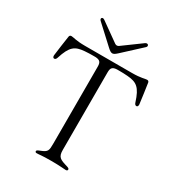

<svg xmlns="http://www.w3.org/2000/svg" viewBox="-217 -1065 1100 1199"><g transform="rotate(30 332.5 -465.0)"><path d="M32.7 -561.8C40.5 -561.8 45.8 -568.2 49 -578.8C78.5 -671.9 106.5 -692.1 174.7 -697.4C198.2 -699.2 214.8 -699.6 231.5 -699.6H251.4C283.4 -697.8 293.3 -686.8 293.3 -654.8V-103C293.3 -47.9 291.9 -38.7 245 -20.6C225.9 -13.1 222.3 -10.3 222.3 -4.3C222.3 1.8 226.2 4.3 233.7 4.3C255 4.3 264.2 0 335.9 0C404.1 0 429.7 4.3 442.5 4.3C451 4.3 455.3 0.7 455.3 -5.7C455.3 -10.7 452.4 -14.9 438.2 -19.2C382.8 -35.5 364.3 -42.6 364.3 -95.2V-654.8C364.3 -686.8 374.3 -697.8 406.2 -699.6H426.1C442.8 -699.6 459.5 -699.2 483 -697.4C551.1 -692.1 579.2 -671.9 608.7 -578.8C611.9 -568.2 617.2 -561.8 625 -561.8C631.4 -561.8 636.4 -566.1 636.4 -578.8C636.4 -585.2 616.8 -721.9 615.8 -726.6C614 -734.7 609 -737.9 600.9 -737.9C586.6 -737.9 563.9 -727.3 498.6 -727.3H159.1C93.8 -727.3 71 -737.9 56.8 -737.9C48.7 -737.9 43.7 -734.7 41.9 -726.6C40.8 -721.9 21.3 -585.2 21.3 -578.8C21.3 -566.1 26.3 -561.8 32.7 -561.8ZM166.2 -911.2 295.5 -791.9C326.3 -763.5 336.3 -766.3 364.3 -791.9L493.6 -911.2C507.5 -924 492.9 -942.1 475.1 -929L344.5 -833.5C335.2 -826.7 325.3 -826.7 315.7 -833.5L182.5 -928.3C164.1 -941.4 152 -924.4 166.2 -911.2Z"/></g></svg>

Font: Margiela Serif Light
Style: Regular
Weight: 300
Designer: Andreas Faust, Stefan Endress
Version: Version 1.002;FEAKit 1.0